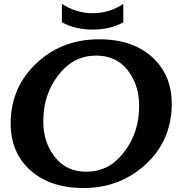

<svg xmlns="http://www.w3.org/2000/svg" viewBox="-20 -947 928 977"><path d="M294.9 -927.2Q368.2 -879.9 451.2 -879.9Q537.6 -879.9 607.4 -927.2V-833.5Q541 -796.4 451.2 -796.4Q364.7 -796.4 294.9 -833.5ZM403.8 9.8Q222.7 9.8 119.6 -94.7Q34.2 -182.1 34.2 -317.9Q34.2 -508.3 175.3 -634.3Q302.2 -747.1 484.4 -747.1Q667 -747.1 768.6 -642.6Q854 -555.2 854 -419.4Q854 -227.5 712.9 -103Q584.5 9.8 403.8 9.8ZM418.9 -73.2Q522.5 -73.2 591.8 -149.9Q688 -255.4 688 -408.2Q688 -515.1 629.9 -589.4Q571.8 -664.1 469.2 -664.1Q366.2 -664.1 296.4 -587.4Q200.2 -481.9 200.2 -329.1Q200.2 -223.1 258.8 -148.4Q317.4 -73.2 418.9 -73.2Z"/></svg>

Font: Klaudia
Style: Bold
Weight: 700
Designer: Wojciech Kalinowski "wmk69" (wmk69@o2.pl)
Foundry: Wojciech Kalinowski "wmk69" (wmk69@o2.pl)
Version: Version 3.1.0; 2021-05-10